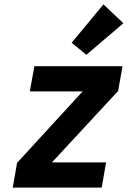

<svg xmlns="http://www.w3.org/2000/svg" viewBox="-20 -856 583 876"><path d="M307 -661 452 -836 543 -750 374 -606ZM217 -115H464L444 0H38L58 -113L357 -439H116L137 -554H539L519 -441Z"/></svg>

Font: Fz Poppins SemBd
Style: Italic
Weight: 600
Italic angle: -10°
Designer: Ninad Kale (Devanagari), Jonny Pinhorn (Latin)
Foundry: Indian Type Foundry
Version: Vit hóa bi Vntype.Com & FontZin.Com